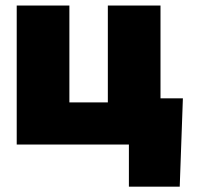

<svg xmlns="http://www.w3.org/2000/svg" viewBox="-20 -536 737 712"><path d="M42 0V-515.6H237.3V-156.2H379.9V-515.6H575.2V0ZM458 156.2V0H411.1V-171.4H658.2L646.5 156.2Z"/></svg>

Font: Inter Display Black
Style: Regular
Weight: 900
Designer: Rasmus Andersson
Foundry: rsms
Version: Version 4.000;git-a52131595